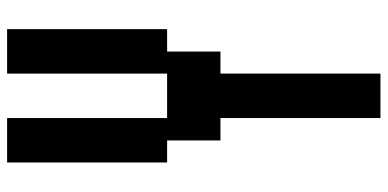

<svg xmlns="http://www.w3.org/2000/svg" viewBox="-295 -775 1090 540"><g transform="rotate(-90 250.0 -505.0)"><path d="M188 20V-430H125V-580H63V-1030H188V-580H313V-1030H438V-580H375V-430H313V20Z"/></g></svg>

Font: 2P VHS
Style: Regular
Weight: 400
Designer: CodeMan38
Foundry: CodeMan38
Version: Version 3.000